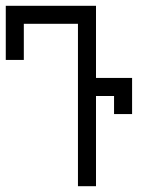

<svg xmlns="http://www.w3.org/2000/svg" viewBox="-20 -645 540 665"><path d="M250 -562.5V0H312.5V-312.5H375V-250H437.5Q437.5 -250 437.5 -375H312.5Q312.5 -375 312.5 -625H0V-437.5H62.5Q62.5 -437.5 62.5 -562.5Z"/></svg>

Font: BFUnifontExMono
Style: Regular
Weight: 500
Version: Version 15.0.06